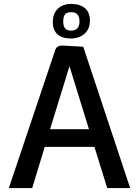

<svg xmlns="http://www.w3.org/2000/svg" viewBox="-20 -958 708 978"><path d="M249 -846.5Q249 -888 274 -913Q299 -938 343 -938Q387 -938 412.5 -916.5Q438 -895 438 -853Q438 -811 411 -786.5Q384 -762 340 -762Q296 -762 272.5 -783.5Q249 -805 249 -846.5ZM341 -802Q385 -802 385 -849Q385 -896 343 -896Q319 -896 310.5 -884Q302 -872 302 -848Q302 -802 341 -802ZM25 0 262 -705Q270 -726 297 -726Q308 -726 404 -720L643 0H526L461 -210H208L144 0ZM235 -300H433L333 -624V-618Z"/></svg>

Font: Convergence
Style: Regular
Weight: 400
Designer: Nicolas Silva and John Vargas
Foundry: Nicolas Silva and Jonh Vargas
Version: Version 1.002